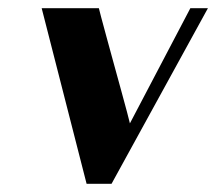

<svg xmlns="http://www.w3.org/2000/svg" viewBox="-20 -445 529 470"><path d="M222 -425Q222 -424 227.5 -403.5Q233 -383 241 -353.5Q249 -324 258.5 -289.5Q268 -255 276.5 -224Q285 -193 291 -170.5Q297 -148 298 -143L446 -425H489L253 5H192L82 -425Z"/></svg>

Font: Gamine
Style: Bold Italic
Weight: 700
Designer: Tapiwanashe Sebastian Garikayi
Version: Version 1.000